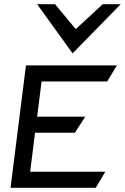

<svg xmlns="http://www.w3.org/2000/svg" viewBox="-20 -890 592 910"><path d="M324 -637 552 -870H467L339 -752L241 -870H156ZM177 -504H488L534 -580H103L30 0H434L479 -76H123L146 -261H335L384 -337H156Z"/></svg>

Font: Charger
Style: BdIt
Weight: 400
Designer: Jasper
Foundry: Cannot Into Space Fonts
Version: Version 0.98